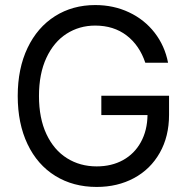

<svg xmlns="http://www.w3.org/2000/svg" viewBox="-20 -737 749 767"><path d="M360.4 -634.8Q296.9 -634.8 245.8 -602.1Q194.8 -569.3 165.3 -505.9Q135.7 -442.4 135.7 -353.5Q135.7 -264.6 165.5 -201.2Q195.3 -137.7 247.6 -105Q299.8 -72.3 366.2 -72.3Q425.8 -72.3 471.4 -97.4Q517.1 -122.6 542.7 -169.2Q568.4 -215.8 569.3 -277.3H384.8V-354.5H655.3V-278.3Q655.3 -191.9 618.2 -126.5Q581.1 -61 515.4 -25.6Q449.7 9.8 366.2 9.8Q272.5 9.8 200.9 -34.4Q129.4 -78.6 90.1 -160.9Q50.8 -243.2 50.8 -353.5Q50.8 -463.4 90.1 -545.7Q129.4 -627.9 199.7 -672.4Q270 -716.8 360.4 -716.8Q434.1 -716.8 495.6 -687.7Q557.1 -658.7 597.7 -606.4Q638.2 -554.2 651.4 -486.3H560.5Q537.1 -556.2 485.6 -595.5Q434.1 -634.8 360.4 -634.8Z"/></svg>

Font: Pretendard
Style: Regular
Weight: 400
Designer: Base glyphs from Inter by Rasmus Andersson; Hangeul glyphs from Noto Sans CJK(Source Han Sans) by Jang Soo-young and Kan
Foundry: Kil Hyung-jin
Version: Version 1.309